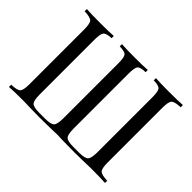

<svg xmlns="http://www.w3.org/2000/svg" viewBox="-138 -971 1234 1234"><g transform="rotate(45 478.5 -354.0)"><path d="M834 -602V-106Q834 -51 848 -36.5Q862 -22 915 -20V0Q874 -3 787 -3Q778 -3 708 -1Q673 0 634 0Q581 0 547 -1Q534 -1 518 -1.5Q502 -2 493.5 -2.5Q485 -3 480 -3L410 -1Q375 0 322 0Q281 0 246 -1Q178 -3 170 -3Q84 -3 42 0V-20Q95 -22 109 -36.5Q123 -51 123 -106V-602Q123 -657 109 -671.5Q95 -686 42 -688V-708Q82 -705 170 -705Q244 -705 287 -708V-688Q241 -686 228.5 -671.5Q216 -657 216 -602V-106Q216 -51 230.5 -35.5Q245 -20 297 -20H351Q403 -20 417.5 -35.5Q432 -51 432 -106V-602Q432 -658 420 -672.5Q408 -687 361 -688V-708Q404 -705 478 -705Q557 -705 596 -708V-688Q549 -687 537 -672.5Q525 -658 525 -602V-106Q525 -51 539.5 -35.5Q554 -20 606 -20H660Q712 -20 726.5 -35.5Q741 -51 741 -106V-602Q741 -658 729 -672.5Q717 -687 670 -688V-708Q714 -705 787 -705Q873 -705 915 -708V-688Q862 -686 848 -671.5Q834 -657 834 -602Z"/></g></svg>

Font: Playfair Display
Style: Regular
Weight: 400
Designer: Claus Eggers S?rensen
Foundry: Claus Eggers S?rensen
Version: Version 1.003